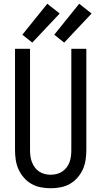

<svg xmlns="http://www.w3.org/2000/svg" viewBox="-20 -995 540 1023"><path d="M250 8Q276 8 302.5 3Q329 -2 352 -15Q375 -28 392.5 -48Q410 -68 421 -92Q432 -116 436 -142.5Q440 -169 440 -195V-735H360V-195Q360 -179 358 -163Q356 -147 350.5 -131.5Q345 -116 335 -103Q325 -90 311.5 -81Q298 -72 282 -68Q266 -64 250 -64Q234 -64 218 -68Q202 -72 188.5 -81Q175 -90 165.5 -103Q156 -116 150 -131.5Q144 -147 142 -163Q140 -179 140 -195V-735H60V-195Q60 -169 64 -142.5Q68 -116 79 -92Q90 -68 107.5 -48Q125 -28 148 -15Q171 -2 197.5 3Q224 8 250 8ZM322 -768 468 -923 402 -975 269 -810ZM152 -768 298 -923 232 -975 99 -810Z"/></svg>

Font: Iosevka SS09
Style: Regular
Weight: 400
Monospace: yes
Designer: Belleve Invis
Foundry: Belleve Invis
Version: Version 5.2.1; ttfautohint (v1.8.3)